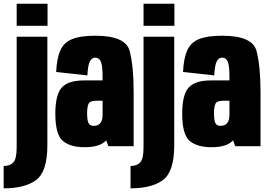

<svg xmlns="http://www.w3.org/2000/svg" viewBox="-59 -798 1464 1048"><path d="M-39 230V108Q-5 108 13.5 88.8Q32 69.5 32 6V-597.5H199.5V-5Q199.5 139 138.2 184.5Q77 230 -39 230ZM32 -777.5H200.5V-657H32Z M532.5 0 520.5 -32Q488 5.5 402.5 5.5Q324 5.5 283.5 -29.2Q243 -64 243 -177.5Q243 -280.5 278 -319.8Q313 -359 398.5 -359H501V-378.5Q501 -441 491.2 -462.2Q481.5 -483.5 461.5 -483.5Q443 -483.5 432 -464Q421 -444.5 418 -386.5L247.5 -405Q251 -479.5 270.2 -522.8Q289.5 -566 334.5 -584.5Q379.5 -603 461.5 -603Q627 -603 648.8 -519.5Q670.5 -436 670.5 -297.5V0ZM501 -172V-248H464.5Q432.5 -248 424.5 -231.5Q416.5 -215 416.5 -179.5Q416.5 -143 423.8 -127Q431 -111 452.5 -111Q476 -111 488.5 -126Q501 -141 501 -172Z M653.5 230V108Q687.5 108 706 88.8Q724.5 69.5 724.5 6V-597.5H892V-5Q892 139 830.8 184.5Q769.5 230 653.5 230ZM724.5 -777.5H893V-657H724.5Z M1225 0 1213 -32Q1180.5 5.5 1095 5.5Q1016.5 5.5 976 -29.2Q935.5 -64 935.5 -177.5Q935.5 -280.5 970.5 -319.8Q1005.5 -359 1091 -359H1193.5V-378.5Q1193.5 -441 1183.8 -462.2Q1174 -483.5 1154 -483.5Q1135.5 -483.5 1124.5 -464Q1113.5 -444.5 1110.5 -386.5L940 -405Q943.5 -479.5 962.8 -522.8Q982 -566 1027 -584.5Q1072 -603 1154 -603Q1319.5 -603 1341.2 -519.5Q1363 -436 1363 -297.5V0ZM1193.5 -172V-248H1157Q1125 -248 1117 -231.5Q1109 -215 1109 -179.5Q1109 -143 1116.2 -127Q1123.5 -111 1145 -111Q1168.5 -111 1181 -126Q1193.5 -141 1193.5 -172Z"/></svg>

Font: Anybody Condensed ExtraBold
Style: Regular
Weight: 800
Width: 3
Designer: Tyler Finck
Foundry: Etcetera Type Company
Version: Version 1.010; ttfautohint (v1.8.3) -l 8 -r 50 -G 200 -x 14 